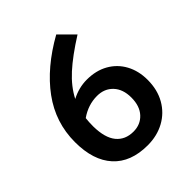

<svg xmlns="http://www.w3.org/2000/svg" viewBox="-196 -806 943 943"><g transform="rotate(-45 275.0 -334.5)"><path d="M511 -211Q511 -142 481.5 -90.5Q452 -39 400.5 -11Q349 17 284 17Q167 17 104.5 -51.5Q42 -120 42 -247Q42 -383 122.5 -493Q203 -603 351 -686L425 -612Q333 -554 277.5 -503.5Q222 -453 193 -396Q245 -423 300 -423Q364 -423 411.5 -396Q459 -369 485 -321Q511 -273 511 -211ZM393 -206Q393 -264 361.5 -297.5Q330 -331 279 -331Q217 -331 163 -293Q160 -268 160 -238Q161 -158 193 -119Q225 -80 282 -80Q331 -80 362 -113.5Q393 -147 393 -206Z"/></g></svg>

Font: Biryani SemiBold
Style: Regular
Weight: 600
Designer: Dan Reynolds and Mathieu Réguer
Foundry: Dan Reynolds and Mathieu Réguer
Version: Version 1.004; ttfautohint (v1.1) -l 5 -r 5 -G 72 -x 0 -D la